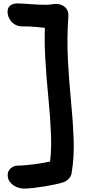

<svg xmlns="http://www.w3.org/2000/svg" viewBox="-20 -833 529 1121"><path d="M122 268Q97 268 75 258Q53 248 39 230.5Q25 213 25 191Q24 168 40.5 151.5Q57 135 82 134Q103 134 133.5 131Q164 128 197.5 123.5Q231 119 261.5 112.5Q292 106 311 100L266 154Q282 63 278 -42Q274 -147 262.5 -261.5Q251 -376 244 -498Q237 -620 246 -747L316 -661Q287 -665 255.5 -669Q224 -673 187.5 -676Q151 -679 108 -679Q85 -679 65.5 -691Q46 -703 35 -723Q24 -743 24 -767Q25 -789 40 -801Q55 -813 84 -813Q120 -812 164 -808.5Q208 -805 249 -805Q264 -805 279.5 -807.5Q295 -810 308 -810Q340 -810 361 -790Q382 -770 379 -737Q370 -608 376.5 -484Q383 -360 394.5 -243.5Q406 -127 410 -21Q414 85 398 178Q395 196 382.5 209.5Q370 223 353 230Q333 237 303 243.5Q273 250 239 255.5Q205 261 174 264.5Q143 268 122 268Z"/></svg>

Font: Shantell Sans SemiBold
Style: Regular
Weight: 600
Designer: Stephen Nixon, Anya Danilova, Shantell Martin
Foundry: Arrow Type
Version: Version 1.011;[c5ecc13dd]